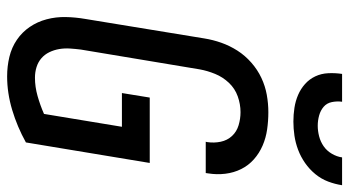

<svg xmlns="http://www.w3.org/2000/svg" viewBox="-246 -750 1003 552"><g transform="rotate(90 256.0 -473.5)"><path d="M199 8Q170 8 143 1.5Q116 -5 94 -20Q72 -35 57 -57Q42 -79 35 -105.5Q28 -132 28.5 -160Q29 -188 34 -217L90 -559Q94 -584 102.5 -608Q111 -632 125 -654Q139 -676 159.5 -694Q180 -712 203.5 -723Q227 -734 252 -738.5Q277 -743 302 -743Q327 -743 351.5 -739.5Q376 -736 398 -726.5Q420 -717 437.5 -701.5Q455 -686 465.5 -665Q476 -644 479 -619.5Q482 -595 478 -570Q478 -568 477.5 -566.5Q477 -565 477 -563H387Q387 -564 387.5 -565Q388 -566 388 -567Q391 -587 387 -606Q383 -625 370.5 -638.5Q358 -652 339.5 -657.5Q321 -663 302 -663Q279 -663 256.5 -655Q234 -647 217.5 -629.5Q201 -612 192 -590Q183 -568 179 -546L122 -204Q120 -188 119 -172.5Q118 -157 120.5 -142Q123 -127 129.5 -113.5Q136 -100 147 -90.5Q158 -81 172.5 -76.5Q187 -72 203 -72Q229 -72 255.5 -79.5Q282 -87 307 -98L344 -322H247L260 -402H448L389 -46Q344 -21 295.5 -6.5Q247 8 199 8ZM329 -815Q309 -815 289.5 -818Q270 -821 252.5 -828.5Q235 -836 221 -848.5Q207 -861 199 -878Q191 -895 190 -915Q189 -935 192 -955H272Q270 -940 273 -925.5Q276 -911 286.5 -902Q297 -893 311.5 -889Q326 -885 341 -885Q356 -885 371.5 -889Q387 -893 400 -902Q413 -911 421.5 -925.5Q430 -940 432 -955H512Q509 -935 501.5 -915Q494 -895 480 -878Q466 -861 448 -848.5Q430 -836 410 -828.5Q390 -821 369.5 -818Q349 -815 329 -815Z"/></g></svg>

Font: Iosevka SS04 Medium Oblique
Style: Regular
Weight: 500
Italic angle: -9°
Monospace: yes
Designer: Belleve Invis
Foundry: Belleve Invis
Version: Version 19.0.0; ttfautohint (v1.8.4)